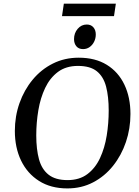

<svg xmlns="http://www.w3.org/2000/svg" viewBox="-20 -1026 770 1060"><path d="M352.1 14.2Q260.7 14.2 195.8 -26.9Q130.9 -67.9 96.4 -139.4Q62 -210.9 62 -303.2Q62 -383.8 87.6 -456.5Q113.3 -529.3 160.2 -585.9Q207 -642.6 271.7 -675Q336.4 -707.5 414.6 -707.5Q505.9 -707.5 569.6 -668.2Q633.3 -628.9 666.7 -558.8Q700.2 -488.8 700.2 -396.5Q700.2 -315.9 675.3 -242.2Q650.4 -168.5 604.2 -110.6Q558.1 -52.7 494.1 -19.3Q430.2 14.2 352.1 14.2ZM353 -31.7Q418.5 -31.7 462.4 -64.7Q506.3 -97.7 532.2 -153.3Q558.1 -209 569.1 -277.1Q580.1 -345.2 580.1 -415.5Q580.1 -492.7 565.7 -547.9Q551.3 -603 514.6 -632.6Q478 -662.1 410.6 -662.1Q344.7 -662.1 300.3 -629.2Q255.9 -596.2 229.5 -540.8Q203.1 -485.4 191.7 -417.2Q180.2 -349.1 180.2 -278.3Q180.2 -202.1 195.3 -146.7Q210.4 -91.3 248.3 -61.5Q286.1 -31.7 353 -31.7ZM438.5 -754.9Q414.6 -754.9 401.6 -770.5Q388.7 -786.1 388.7 -810.1Q388.7 -843.3 408.9 -866.9Q429.2 -890.6 459 -890.6Q482.4 -890.6 495.6 -875.2Q508.8 -859.9 508.8 -835.9Q508.8 -814 499.5 -795.4Q490.2 -776.9 474.4 -765.9Q458.5 -754.9 438.5 -754.9ZM322.3 -937 332.5 -1005.9H619.6L609.4 -937Z"/></svg>

Font: Gelasio
Style: Italic
Weight: 400
Italic angle: -8.5°
Designer: Eben Sorkin
Foundry: Eben Sorkin
Version: Version 1.008